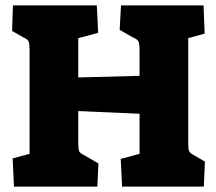

<svg xmlns="http://www.w3.org/2000/svg" viewBox="-20 -694 805 714"><path d="M27 -105 90 -122V-505Q90 -531 86.5 -539.5Q83 -548 67 -555L25 -579L28 -674H340L345 -572L271 -552V-406L499 -412V-505Q499 -531 495 -539.5Q491 -548 474 -555L425 -583L430 -674H737L741 -569L680 -552V-162Q680 -138 683.5 -131Q687 -124 701 -117L742 -93L738 0H434L429 -103L499 -122V-271L271 -281V-162Q271 -138 274.5 -131Q278 -124 293 -117L346 -86L342 0H32Z"/></svg>

Font: Suez One
Style: Regular
Weight: 400
Designer: Michal Sahar
Foundry: Hagilda
Version: Version 1.001